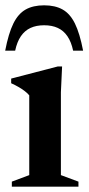

<svg xmlns="http://www.w3.org/2000/svg" viewBox="-20 -702 333 722"><path d="M213.5 -452 209 -355V-43.5L275 -19V0H24.5V-19L90 -43.5V-343.5Q83.5 -351.5 73 -359.5Q62.5 -367.5 49.5 -375Q36.5 -382.5 22 -389V-406.5L197 -452ZM146 -607Q116.5 -607 94.8 -597Q73 -587 58.5 -565.8Q44 -544.5 37 -511.5H-0.5Q12 -576.5 30.2 -613.5Q48.5 -650.5 76.5 -666.2Q104.5 -682 146 -682Q187.5 -682 215.5 -666.2Q243.5 -650.5 261.8 -613.5Q280 -576.5 292.5 -511.5H255Q248 -544.5 233.5 -565.8Q219 -587 197.2 -597Q175.5 -607 146 -607Z"/></svg>

Font: Newsreader 24pt SemiBold
Style: Regular
Weight: 600
Designer: Hugues Gentile
Foundry: Production Type
Version: Version 1.003